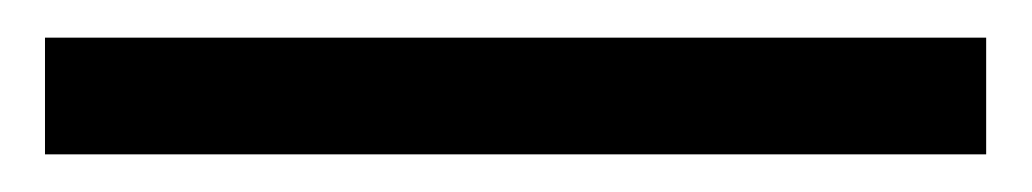

<svg xmlns="http://www.w3.org/2000/svg" viewBox="-20 44 548 102"><path d="M503.9 126H3.9V64H503.9Z"/></svg>

Font: Archivo-RBTV
Style: Regular
Weight: 500
Designer: Hector Gatti
Foundry: Hector Gatti
Version: ""